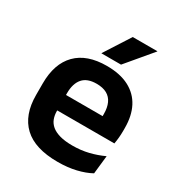

<svg xmlns="http://www.w3.org/2000/svg" viewBox="-167 -796 853 919"><g transform="rotate(30 259.5 -337.0)"><path d="M286.5 12Q160.5 12 99 -46Q37.5 -104 37.5 -214V-278Q37.5 -387 95 -445.5Q152.5 -504 262 -504Q336 -504 385.5 -478Q435 -452 459.8 -404.2Q484.5 -356.5 484.5 -290V-272.5Q484.5 -254.5 482.8 -235.8Q481 -217 478 -200.5H362Q363.5 -228 363.8 -252.8Q364 -277.5 364 -297.5Q364 -332 353 -356.2Q342 -380.5 319.5 -393Q297 -405.5 262 -405.5Q210.5 -405.5 186 -377Q161.5 -348.5 161.5 -296V-250.5L162 -236V-197.5Q162 -174.5 169.2 -155Q176.5 -135.5 193.5 -121.2Q210.5 -107 238.8 -99Q267 -91 309.5 -91Q355.5 -91 397.2 -101.2Q439 -111.5 476.5 -129L465.5 -28Q432 -9.5 386.8 1.2Q341.5 12 286.5 12ZM105.5 -200.5V-285.5H452V-200.5ZM299.5 -685.5H435.5V-684L317 -543H209V-544.5Z"/></g></svg>

Font: Anek Latin Medium SemiBold
Style: Regular
Weight: 600
Version: Version 1.003